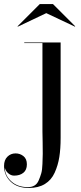

<svg xmlns="http://www.w3.org/2000/svg" viewBox="-95 -670 400 950"><path d="M134 -605 -7 -538 -8 -540 102 -650H167L277 -540L276 -538ZM205 -460V12Q205 66 198.5 107Q192 148 175.5 184.5Q159 221 127 240.5Q95 260 48 260Q-10 260 -42.5 228.5Q-75 197 -75 151Q-75 122 -58.5 105.5Q-42 89 -18 89Q4 89 21 102.5Q38 116 38 143Q38 171 20.5 185Q3 199 -25 199Q-41 199 -54.5 187Q-68 175 -71 160Q-71 198 -39.5 227Q-8 256 43 256Q62 256 75.5 248Q89 240 96.5 222.5Q104 205 109 188Q114 171 115 141Q116 111 116.5 91Q117 71 116 34.5Q115 -2 115 -20V-457H25V-460Z"/></svg>

Font: Bodoni* 72
Style: Regular
Weight: 400
Version: Version 1.003